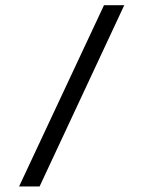

<svg xmlns="http://www.w3.org/2000/svg" viewBox="-20 -624 540 722"><path d="M371.1 -604.5H447.3L128.9 77.1H51.8Z"/></svg>

Font: BabelStone Flags
Style: Regular
Weight: 400
Designer: Andrew West
Foundry: BabelStone
Version: Version 4.12